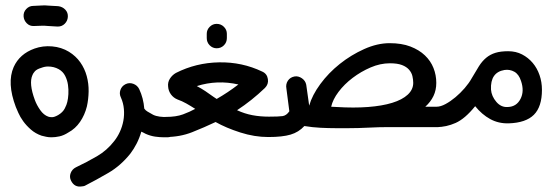

<svg xmlns="http://www.w3.org/2000/svg" viewBox="-20 -512 2071 716"><path d="M194 -413Q169 -414 160 -415Q151 -416 146.5 -416Q142 -416 135.5 -416Q129 -416 107 -415Q91 -414 80 -425Q69 -436 68 -451Q67 -467 78 -478.5Q89 -490 104 -490Q127 -491 134.5 -491.5Q142 -492 147 -492Q152 -492 161.5 -491Q171 -490 197 -489Q213 -487 223.5 -476Q234 -465 233 -449Q232 -434 221.5 -423.5Q211 -413 196 -413ZM172 0Q161 0 152 -2Q143 -4 135 -6Q112 -14 95 -29Q78 -44 66.5 -60Q55 -76 48.5 -91Q42 -106 39 -113Q5 -203 31 -262Q53 -311 109 -331Q140 -342 174.5 -339Q209 -336 237 -319Q263 -303 279.5 -279.5Q296 -256 303.5 -228Q311 -200 310.5 -171Q310 -142 304 -115Q296 -83 278.5 -57.5Q261 -32 235 -18Q218 -7 202 -3.5Q186 0 172 0ZM160 -77Q165 -75 174 -75Q183 -75 197 -83Q214 -93 221.5 -107.5Q229 -122 231 -132Q234 -144 235 -161Q236 -178 233.5 -195.5Q231 -213 223 -229Q215 -245 199 -254Q181 -264 159 -264Q147 -264 134 -259Q117 -254 110 -246Q103 -238 101 -232Q87 -201 110 -139Q117 -120 130 -101.5Q143 -83 160 -77Z M286 183Q258 188 245 162Q238 148 243.5 133.5Q249 119 263 112Q303 93 341 71Q379 49 406 14Q418 -1 427 -20.5Q436 -40 440 -61.5Q444 -83 442 -105.5Q440 -128 431 -148Q424 -162 429 -176.5Q434 -191 448 -198Q462 -205 477 -199.5Q492 -194 499 -180Q515 -146 518 -107Q523 -100 530 -96Q537 -92 551 -84Q561 -79 576 -77Q591 -75 605 -76Q625 -76 634 -67Q643 -58 644 -39Q644 -23 633 -12Q622 -1 606 0H592Q576 0 558.5 -2.5Q541 -5 523 -13Q519 -15 515.5 -17Q512 -19 507 -21Q500 3 489.5 23.5Q479 44 466 61Q430 106 384.5 132.5Q339 159 296 181Q290 183 286 183Z M788 -332Q773 -332 762 -343Q751 -354 751 -370V-386Q751 -401 762 -412Q773 -423 788 -423Q804 -423 815 -412Q826 -401 826 -386V-370Q826 -354 815 -343Q804 -332 788 -332ZM597 -1Q559 -1 553 -32Q551 -48 559.5 -62Q568 -76 598 -76Q637 -76 662.5 -85.5Q688 -95 708 -106Q691 -117 675 -126Q659 -135 642 -141Q627 -147 617.5 -160Q608 -173 607 -189Q605 -205 613.5 -218.5Q622 -232 636 -240Q711 -278 797 -279.5Q883 -281 958 -245Q976 -237 979 -217Q982 -198 968 -184Q919 -137 864 -101Q892 -88 921 -82.5Q950 -77 983 -77Q998 -77 1010.5 -68Q1023 -59 1025 -43Q1027 -28 1016 -14.5Q1005 -1 980 -1Q929 -1 876 -18Q823 -35 784 -57Q742 -37 696.5 -19Q651 -1 597 -1ZM788 -143Q830 -167 869 -197Q790 -215 714 -191Q731 -182 746 -172Q761 -162 776 -151Z M981 -1Q966 -1 954.5 -13Q943 -25 945 -40Q945 -56 956.5 -66.5Q968 -77 983 -77Q1019 -77 1033.5 -79Q1048 -81 1059 -97L1048 -182Q1045 -198 1053.5 -211Q1062 -224 1079 -227Q1093 -229 1106 -220Q1119 -211 1122 -196L1133 -118Q1144 -157 1174.5 -198.5Q1205 -240 1247 -273.5Q1289 -307 1338 -329Q1387 -351 1433 -351Q1478 -351 1510.5 -338.5Q1543 -326 1564.5 -305.5Q1586 -285 1596.5 -258.5Q1607 -232 1607 -203Q1607 -176 1596.5 -154Q1586 -132 1566 -114H1614Q1629 -114 1640 -103Q1651 -92 1651 -76Q1651 -60 1640 -49Q1629 -38 1614 -38H1428Q1394 -38 1354.5 -36Q1315 -34 1280 -34H1256H1232Q1206 -34 1175.5 -35.5Q1145 -37 1115 -42Q1094 -19 1063.5 -10Q1033 -1 981 -1ZM1235 -113Q1300 -109 1352.5 -113Q1405 -117 1442.5 -128.5Q1480 -140 1500.5 -159Q1521 -178 1521 -203Q1521 -215 1518 -228Q1515 -241 1505.5 -252Q1496 -263 1479 -269.5Q1462 -276 1434 -276Q1398 -276 1362 -260.5Q1326 -245 1295 -221.5Q1264 -198 1242.5 -169.5Q1221 -141 1215 -114Z M1608 -38Q1592 -38 1581.5 -49Q1571 -60 1571 -76Q1571 -92 1582 -103Q1593 -114 1608 -114Q1623 -114 1641.5 -124Q1660 -134 1678.5 -149.5Q1697 -165 1713 -183.5Q1729 -202 1739 -220Q1754 -246 1766 -265Q1778 -284 1793 -296.5Q1808 -309 1827.5 -315Q1847 -321 1875 -321Q1904 -321 1927 -309Q1950 -297 1966.5 -277.5Q1983 -258 1992 -232Q2001 -206 2001 -177Q2001 -114 1971 -84Q1941 -54 1877 -52Q1839 -51 1808 -68Q1777 -85 1752 -116Q1714 -69 1679 -53.5Q1644 -38 1608 -38ZM1874 -113Q1906 -114 1921 -143Q1936 -172 1923 -210Q1915 -235 1898 -244.5Q1881 -254 1861 -251Q1808 -242 1811 -178Q1813 -153 1831 -132Q1849 -111 1874 -113Z"/></svg>

Font: Dongol
Style: Regular
Weight: 400
Designer: Abdo Mohamed and Ibrahim Hamdi
Foundry: Protype Foundry
Version: Version 1.000;hotconv 1.0.109;makeotfexe 2.5.65596